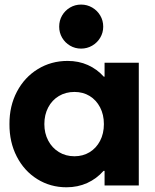

<svg xmlns="http://www.w3.org/2000/svg" viewBox="-20 -794 665 822"><path d="M427.7 -62.5H423.3Q393.6 -28.8 353.3 -10.5Q313 7.8 264.6 7.8Q195.8 7.8 139.6 -27.1Q83.5 -62 51.8 -123.8Q20 -185.5 20.5 -262.7Q20 -339.8 52.5 -401.6Q85 -463.4 142.1 -498.3Q199.2 -533.2 269.5 -533.2Q316.9 -533.2 356.2 -515.6Q395.5 -498 424.3 -465.8H427.7V-525.4H574.2V0H427.7ZM424.8 -262.7Q424.8 -303.2 408.4 -334.5Q392.1 -365.7 363.8 -383.1Q335.4 -400.4 298.8 -400.4Q261.2 -400.4 231.9 -382.8Q202.6 -365.2 186.3 -334Q169.9 -302.7 169.9 -262.7Q169.9 -223.6 186.3 -192.4Q202.6 -161.1 231.9 -143.1Q261.2 -125 298.8 -125Q335 -125 363.5 -142.3Q392.1 -159.7 408.4 -190.9Q424.8 -222.2 424.8 -262.7ZM233.4 -679.7Q233.4 -706.1 245.8 -727.5Q258.3 -749 279.8 -761.7Q301.3 -774.4 327.1 -774.4Q353 -774.4 374.8 -761.7Q396.5 -749 409.2 -727.5Q421.9 -706.1 421.9 -679.7Q421.9 -654.3 409.2 -632.8Q396.5 -611.3 374.8 -598.6Q353 -585.9 327.1 -585.9Q301.3 -585.9 279.8 -598.6Q258.3 -611.3 245.8 -632.8Q233.4 -654.3 233.4 -679.7Z"/></svg>

Font: Reddit Sans Chocolate ExtraBold
Style: Regular
Weight: 800
Designer: Stephen Hutchings
Foundry: Reddit
Version: Version 1.011